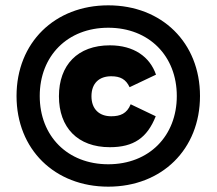

<svg xmlns="http://www.w3.org/2000/svg" viewBox="-20 -690 812 720"><path d="M386 10C587 10 730 -130 730 -330C730 -530 587 -670 386 -670C185 -670 42 -530 42 -330C42 -130 185 10 386 10ZM386 -74C233 -74 129 -180 129 -330C129 -480 233 -586 386 -586C539 -586 643 -480 643 -330C643 -180 539 -74 386 -74ZM392 -138C481 -138 532 -173 564 -254L470 -299C456 -264 431 -254 397 -254C352 -254 323 -281 323 -329C323 -378 352 -404 397 -404C431 -404 452 -393 466 -363L565 -410C542 -477 482 -520 392 -520C271 -520 201 -446 201 -329C201 -212 271 -138 392 -138Z"/></svg>

Font: Work Sans
Style: Bold
Weight: 700
Designer: Wei Huang
Foundry: Wei Huang
Version: Version 2.012